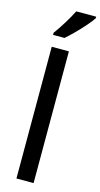

<svg xmlns="http://www.w3.org/2000/svg" viewBox="-148 -1028 560 1070"><g transform="rotate(15 132.5 -493.0)"><path d="M168 0H69V-760H168ZM265 -977Q252 -957 227 -928.5Q202 -900 174.5 -872.5Q147 -845 125 -826H59V-838Q85 -874 109 -913Q133 -952 150 -986H265Z"/></g></svg>

Font: Noto Sans Telugu Condensed Medium
Style: Regular
Weight: 500
Width: 3
Designer: Jelle Bosma - Monotype Design Team
Foundry: Monotype Imaging Inc.
Version: Version 2.005; ttfautohint (v1.8.4.7-5d5b)